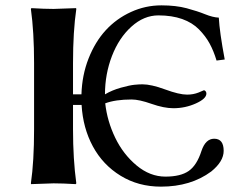

<svg xmlns="http://www.w3.org/2000/svg" viewBox="-20 -678 887 710"><path d="M106 -444.8V-200.2C106 -120.8 102.1 -54 94.2 0L95.2 2.9L178.2 0C201 0 228.2 1 259.8 2.9L262.2 0C254.1 -59.6 250 -126.3 250 -200.2V-290H281.7C285 -233.1 298.9 -181.9 323.5 -136.5C348.1 -91.1 382.2 -54.9 426 -28.1C469.8 -1.2 519.5 12.2 575.2 12.2C648.8 12.2 710.8 -6.5 761.2 -43.9C791.8 -68.7 807.1 -94.1 807.1 -120.1C807.1 -150.1 795.4 -165 772 -165C750.8 -165 735.2 -150.1 725.1 -120.1C713.7 -84.6 698 -59.9 678 -45.9C658 -31.9 629.2 -24.9 591.8 -24.9C553.7 -24.9 518.1 -38.7 485.1 -66.2C452.1 -93.7 425.7 -127.8 406 -168.7C386.3 -209.6 374 -252 369.1 -295.9C394.2 -305.3 426.8 -310.1 466.8 -310.1C485.4 -310.1 509.9 -304.7 540.5 -293.9C571.1 -283.2 598 -277.8 621.1 -277.8C650.4 -277.8 678.1 -283.7 704.1 -295.4C730.1 -307.1 743.2 -319.3 743.2 -332C743.2 -335.6 742.2 -338.5 740.2 -340.8C738.3 -343.1 736.2 -344.2 733.9 -344.2L714.4 -335.9C701.3 -330.7 687.2 -328.1 671.9 -328.1C652.3 -328.1 625.3 -334.5 590.8 -347.2C556.3 -359.9 528.3 -366.2 506.8 -366.2C498.4 -366.2 488.4 -365.6 477.1 -364.5C465.7 -363.4 449.1 -359.8 427.2 -353.8C405.4 -347.7 385.7 -339.5 368.2 -329.1C368.2 -378.9 376.8 -426.2 394 -470.9C411.3 -515.7 435.3 -551.9 466.1 -579.6C496.8 -607.3 530.1 -621.1 565.9 -621.1C599.1 -621.1 628.3 -616.6 653.6 -607.7C678.8 -598.7 699.5 -585.9 715.8 -569.3C732.1 -552.7 745.2 -535.3 755.1 -517.1C765.1 -498.9 773.6 -477.9 780.8 -454.1L811 -458C798.3 -525.7 791 -577.3 789.1 -612.8C774.4 -613.4 757.6 -617.6 738.8 -625.2C719.9 -632.9 697.1 -640.3 670.4 -647.5C643.7 -654.6 612.6 -658.2 577.1 -658.2C537.4 -658.2 499.7 -650 463.9 -633.5C428.1 -617.1 397.1 -594.6 370.8 -565.9C344.6 -537.3 323.5 -502.4 307.4 -461.4C291.3 -420.4 282.6 -376.3 281.2 -329.1H250V-444.8C250 -522.9 254.1 -589.7 262.2 -645L261.2 -647.9L178.2 -645C155.4 -645 128.1 -646 96.2 -647.9L94.2 -645C102.1 -588.1 106 -521.3 106 -444.8Z"/></svg>

Font: Linux Biolinum G
Style: Bold
Weight: 700
Designer: Philipp H. Poll
Foundry: Philipp H. Poll
Version: Version 1.1.0